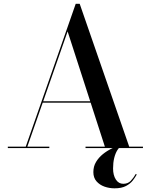

<svg xmlns="http://www.w3.org/2000/svg" viewBox="-20 -785 799 1018"><path d="M204 -240.5V-248H516V-240.5ZM402.5 -765 665 -7.5H738V0H433.5V-7.5H536L338.5 -618.5L125 -7.5H241.5V0H21.5V-7.5H116.5L381.5 -765ZM587.5 213.5Q559.5 213.5 534 204.5Q508.5 195.5 491.8 176.5Q475 157.5 475 127.5Q475 97.5 489 74Q503 50.5 525.2 32.5Q547.5 14.5 573.5 2Q599.5 -10.5 624 -18.5L627 -13.5Q613 -6 602.2 11.2Q591.5 28.5 585.5 53Q579.5 77.5 579.5 108.5Q579.5 144 594.2 166.8Q609 189.5 633.5 189.5Q658 189.5 672.8 174.2Q687.5 159 700 137L705 140.5Q697.5 154.5 684.5 171.5Q671.5 188.5 648.2 201Q625 213.5 587.5 213.5Z"/></svg>

Font: BodoniModa_28ptMedium
Style: Regular
Weight: 500
Designer: Owen Earl
Foundry: indestructible type
Version: Version 2.004